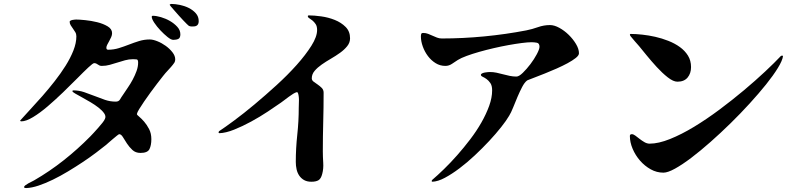

<svg xmlns="http://www.w3.org/2000/svg" viewBox="-20 -874 4040 973"><path d="M960 -740Q953 -740 948.5 -740Q944 -740 937 -743Q935 -744 927 -752Q919 -760 908 -771.5Q897 -783 885 -796.5Q873 -810 863 -821.5Q853 -833 846.5 -840.5Q840 -848 840 -849Q840 -852 843.5 -853Q847 -854 849 -854Q868 -854 892 -849Q916 -844 937 -833.5Q958 -823 972.5 -806.5Q987 -790 987 -767Q987 -740 960 -740ZM858 -672Q847 -672 829 -686.5Q811 -701 793 -720Q775 -739 762 -758.5Q749 -778 749 -789Q749 -794 755 -794Q772 -794 796 -787Q820 -780 841.5 -767.5Q863 -755 878.5 -738Q894 -721 894 -700Q894 -682 884 -677Q874 -672 858 -672ZM82 -263Q104 -288 133.5 -319.5Q163 -351 195 -387.5Q227 -424 257.5 -463Q288 -502 312.5 -541Q337 -580 352 -618Q367 -656 367 -690Q367 -702 361.5 -711Q356 -720 350 -728.5Q344 -737 338.5 -745.5Q333 -754 333 -764Q333 -767 337.5 -769.5Q342 -772 347.5 -773Q353 -774 358.5 -774.5Q364 -775 366 -775Q381 -775 411.5 -772Q442 -769 472.5 -761.5Q503 -754 525.5 -740.5Q548 -727 548 -706Q548 -696 543.5 -686Q539 -676 533.5 -666Q528 -656 523.5 -647.5Q519 -639 519 -632Q519 -622 528 -622Q556 -622 582 -630Q608 -638 633.5 -648Q659 -658 685 -666Q711 -674 739 -674Q755 -674 777.5 -665Q800 -656 820 -641.5Q840 -627 854 -609Q868 -591 868 -573Q868 -564 864 -557Q856 -545 846.5 -534.5Q837 -524 827 -513Q820 -506 806.5 -489Q793 -472 776.5 -450.5Q760 -429 742.5 -405Q725 -381 710 -359Q695 -337 685 -320.5Q675 -304 674 -297V-295Q674 -292 685.5 -282.5Q697 -273 710.5 -257.5Q724 -242 735.5 -220Q747 -198 747 -169Q747 -138 737.5 -118.5Q728 -99 692 -99Q667 -99 651 -114Q635 -129 623.5 -146.5Q612 -164 603 -179Q594 -194 584 -194Q582 -194 572.5 -186.5Q563 -179 552 -169.5Q541 -160 531 -151.5Q521 -143 518 -140Q497 -123 466.5 -100Q436 -77 400 -53Q364 -29 325 -5.5Q286 18 248 36.5Q210 55 175.5 66.5Q141 78 114 79Q112 79 107 78.5Q102 78 102 74Q102 70 108.5 65Q115 60 124 55Q133 50 141.5 46Q150 42 153 40Q231 -5 302.5 -61.5Q374 -118 437 -182Q444 -189 455 -201Q466 -213 477.5 -226Q489 -239 499 -251.5Q509 -264 512 -272Q518 -285 508 -299.5Q498 -314 479.5 -328.5Q461 -343 438 -356.5Q415 -370 395 -381Q375 -392 361 -400Q347 -408 347 -412Q347 -416 351 -416Q380 -416 406.5 -407Q433 -398 459.5 -387.5Q486 -377 512 -368Q538 -359 567 -359Q582 -359 588.5 -370.5Q595 -382 603 -393Q614 -410 627.5 -429.5Q641 -449 652.5 -470.5Q664 -492 672 -514Q680 -536 680 -557Q680 -572 672.5 -573Q665 -574 654 -574Q633 -574 613.5 -568.5Q594 -563 575 -557Q556 -551 536.5 -545.5Q517 -540 496 -540Q489 -540 484.5 -542Q480 -544 476 -547Q472 -550 467.5 -552Q463 -554 457 -554Q451 -554 427.5 -532Q404 -510 371.5 -477Q339 -444 299.5 -406Q260 -368 221.5 -335Q183 -302 147.5 -280.5Q112 -259 88 -259Q87 -259 86 -259.5Q85 -260 84 -260Z M1484 -407Q1476 -405 1465.5 -398.5Q1455 -392 1443.5 -383.5Q1432 -375 1421.5 -367Q1411 -359 1404 -354Q1377 -335 1337 -308.5Q1297 -282 1253 -258Q1209 -234 1166.5 -217Q1124 -200 1091 -199L1087 -203L1090 -209Q1119 -228 1167 -263.5Q1215 -299 1270 -345Q1325 -391 1381.5 -442.5Q1438 -494 1483.5 -545Q1529 -596 1558 -642Q1587 -688 1587 -722Q1587 -741 1579.5 -752Q1572 -763 1563.5 -770Q1555 -777 1547.5 -781.5Q1540 -786 1540 -792Q1540 -796 1545 -796Q1572 -796 1608 -791Q1644 -786 1676.5 -773Q1709 -760 1731.5 -737.5Q1754 -715 1754 -680Q1754 -658 1739.5 -640Q1725 -622 1703.5 -606.5Q1682 -591 1657 -576.5Q1632 -562 1610.5 -547Q1589 -532 1574.5 -515Q1560 -498 1560 -477Q1560 -467 1569.5 -460Q1579 -453 1590 -445.5Q1601 -438 1610.5 -428.5Q1620 -419 1620 -404Q1620 -329 1618 -255.5Q1616 -182 1616 -107Q1616 -80 1618 -49.5Q1620 -19 1613 7Q1607 31 1594.5 39Q1582 47 1558 47Q1536 47 1521 38.5Q1506 30 1496.5 16Q1487 2 1483 -16Q1479 -34 1479 -53Q1479 -122 1486.5 -191Q1494 -260 1494 -329Q1494 -337 1494.5 -347Q1495 -357 1495 -367.5Q1495 -378 1493.5 -388Q1492 -398 1489 -405Z M2167 44 2170 38Q2197 15 2230 -17Q2263 -49 2297 -87.5Q2331 -126 2363 -168Q2395 -210 2419.5 -253Q2444 -296 2459 -337.5Q2474 -379 2474 -416Q2474 -440 2465 -453Q2456 -466 2445.5 -473.5Q2435 -481 2426 -485Q2417 -489 2417 -495Q2417 -499 2423 -502Q2429 -505 2437 -506.5Q2445 -508 2452.5 -508.5Q2460 -509 2463 -509Q2480 -509 2496.5 -505.5Q2513 -502 2529.5 -497.5Q2546 -493 2563 -489.5Q2580 -486 2597 -486Q2610 -486 2629.5 -505Q2649 -524 2668 -549Q2687 -574 2700.5 -599.5Q2714 -625 2714 -637Q2714 -655 2700.5 -657.5Q2687 -660 2674 -660Q2655 -660 2624 -656Q2593 -652 2557 -645.5Q2521 -639 2482 -630Q2443 -621 2408 -611Q2373 -601 2344.5 -590.5Q2316 -580 2300 -570Q2286 -561 2270.5 -550.5Q2255 -540 2237 -540Q2210 -540 2187.5 -554Q2165 -568 2148.5 -590Q2132 -612 2122.5 -638.5Q2113 -665 2113 -689Q2113 -696 2114.5 -701.5Q2116 -707 2125 -707Q2138 -707 2149.5 -702.5Q2161 -698 2172 -693Q2183 -688 2194.5 -683.5Q2206 -679 2219 -679Q2325 -679 2434 -689.5Q2543 -700 2647 -720Q2677 -726 2706.5 -736.5Q2736 -747 2767 -747Q2789 -747 2814.5 -733Q2840 -719 2862 -697.5Q2884 -676 2899 -651Q2914 -626 2914 -604Q2914 -593 2897.5 -580Q2881 -567 2856 -553.5Q2831 -540 2800.5 -526.5Q2770 -513 2741 -501.5Q2712 -490 2688.5 -481Q2665 -472 2655 -468Q2654 -468 2653 -467Q2652 -466 2651 -466Q2638 -456 2626 -433Q2614 -410 2602.5 -383Q2591 -356 2580.5 -329.5Q2570 -303 2560 -287Q2546 -263 2519.5 -229.5Q2493 -196 2459 -159.5Q2425 -123 2386 -86.5Q2347 -50 2308.5 -21Q2270 8 2234.5 27Q2199 46 2171 47Z M3413 -460Q3392 -460 3364 -482Q3336 -504 3308.5 -534Q3281 -564 3256.5 -594Q3232 -624 3219 -640Q3208 -653 3197 -665Q3186 -677 3176 -690Q3174 -692 3172.5 -697Q3171 -702 3177 -702Q3202 -702 3234.5 -698.5Q3267 -695 3300.5 -687.5Q3334 -680 3367 -667Q3400 -654 3425.5 -635.5Q3451 -617 3466.5 -592Q3482 -567 3482 -534Q3482 -502 3464.5 -481Q3447 -460 3413 -460ZM3944 -593 3948 -589Q3945 -567 3922 -529.5Q3899 -492 3862.5 -446.5Q3826 -401 3779.5 -350Q3733 -299 3682.5 -249.5Q3632 -200 3580.5 -154.5Q3529 -109 3483.5 -74.5Q3438 -40 3401 -19.5Q3364 1 3342 1Q3308 1 3277.5 -16Q3247 -33 3223.5 -60Q3200 -87 3186 -120Q3172 -153 3172 -185Q3172 -194 3182 -194Q3190 -194 3200 -186.5Q3210 -179 3221.5 -170Q3233 -161 3246 -153.5Q3259 -146 3272 -146Q3317 -146 3375.5 -169.5Q3434 -193 3497.5 -231.5Q3561 -270 3626 -318.5Q3691 -367 3750 -416.5Q3809 -466 3857.5 -511.5Q3906 -557 3937 -590Z"/></svg>

Font: SoukouMincho
Style: Regular
Weight: 400
Designer: Dr. Ken Lunde (project architect, glyph set definition & overall production); Masataka HATTORI  (production & ideograph 
Foundry: Adobe Systems Incorporated
Version: Version 1.00